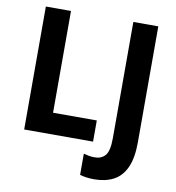

<svg xmlns="http://www.w3.org/2000/svg" viewBox="-97 -801 1008 1098"><g transform="rotate(10 406.5 -251.5)"><path d="M80 0V-714H226V-123H480V0ZM524 211Q498 211 477 208Q456 205 440 200V77Q454 81 470 84Q486 87 505 87Q543 87 565.5 61.5Q588 36 588 -40V-714H733V-41Q733 51 707.5 106.5Q682 162 635 186.5Q588 211 524 211Z"/></g></svg>

Font: Noto Sans SemiCondensed
Style: Bold
Weight: 700
Width: 4
Designer: Monotype Design Team
Foundry: Monotype Imaging Inc.
Version: Version 2.013; ttfautohint (v1.8.4.7-5d5b)